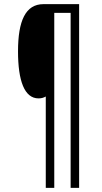

<svg xmlns="http://www.w3.org/2000/svg" viewBox="-20 -780 492 927"><path d="M362 127V-760H190C103 -760 67 -679 67 -532C67 -390 98 -305 166 -305C180 -305 190 -308 201 -314V127H242V-718H321V127Z"/></svg>

Font: Noto Sans Arabic ExtCond Light
Style: Regular
Weight: 300
Width: 2
Designer: Monotype Design Team, Nadine Chahine, Nizar Qandah and Khaled Hosny
Foundry: Monotype Imaging Inc.
Version: Version 2.012